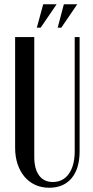

<svg xmlns="http://www.w3.org/2000/svg" viewBox="-20 -873 437 902"><path d="M141 -699V-136Q141 -80 163.5 -49Q186 -18 228 -18Q276 -18 303.5 -56.5Q331 -95 331 -163V-699H354V-162Q354 -81 316.5 -36Q279 9 211 9Q175 9 145.5 -4.5Q116 -18 95 -43Q74 -68 62.5 -102.5Q51 -137 51 -180V-699ZM251 -743 280 -853H343L268 -743ZM153 -743 183 -853H246L171 -743Z"/></svg>

Font: Moniqa SemBd Heading
Style: Regular
Weight: 600
Designer: Rajesh Rajput
Foundry: Rajesh Rajput
Version: Version 1.000